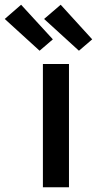

<svg xmlns="http://www.w3.org/2000/svg" viewBox="-117 -790 409 810"><path d="M64 0V-520H174V0ZM216 -576 69 -710 139 -770 272 -624ZM50 -576 -97 -710 -28 -770 106 -624Z"/></svg>

Font: Iosevka QP
Style: Bold
Weight: 700
Designer: Belleve Invis
Foundry: Belleve Invis
Version: Version 20.0.0; ttfautohint (v1.8.4)